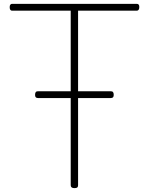

<svg xmlns="http://www.w3.org/2000/svg" viewBox="-20 -957 769 991"><path d="M364 14Q345 14 345 -1V-902H41Q37 -902 33.5 -906Q30 -910 30 -920Q30 -929 33.5 -933Q37 -937 41 -937H687Q692 -937 695.5 -933.5Q699 -930 699 -921Q699 -911 695.5 -906.5Q692 -902 687 -902H383V-1Q383 7 379 10.5Q375 14 364 14ZM176 -451Q168 -451 164.5 -455Q161 -459 161 -467Q161 -477 164.5 -481.5Q168 -486 176 -486H552Q560 -486 563.5 -481.5Q567 -477 567 -467Q567 -459 563.5 -455Q560 -451 552 -451Z"/></svg>

Font: Playwrite US Modern Thin
Style: Regular
Weight: 250
Designer: Veronika Burian, José Scaglione
Foundry: TypeTogether
Version: Version 1.003